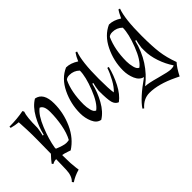

<svg xmlns="http://www.w3.org/2000/svg" viewBox="-85 -926 1550 1550"><g transform="rotate(-45 690.0 -151.0)"><path d="M409 -347Q409 -238 364 -138.5Q319 -39 235 15L212 7Q177 -5 160 -7V15Q160 93 167 143L171 170Q114 186 71 215L61 202Q97 169 99 98L102 -18Q78 -18 59 -6L50 -17Q67 -41 103 -79L105 -236Q105 -247 105 -293Q105 -339 99 -442Q61 -445 21 -456V-470Q110 -470 184 -485L191 -472Q174 -428 174 -303Q169 -262 160 -229L170 -228Q188 -305 229 -378Q270 -451 327 -485Q409 -470 409 -347ZM160 -79Q225 -52 252 -52Q279 -52 284 -56Q311 -105 324.5 -177.5Q338 -250 338 -321.5Q338 -393 301 -406Q253 -370 213 -271.5Q173 -173 160 -93Z M500 -143Q500 -251 547.5 -349Q595 -447 682 -485Q732 -485 786 -450Q802 -489 822 -517L836 -513Q804 -428 804 -234Q804 -117 812 -70Q842 -96 871 -148.5Q900 -201 915 -247L929 -244Q910 -167 873 -95Q836 -23 785 15Q755 4 745 -31.5Q735 -67 735 -167Q740 -208 749 -241L739 -242Q721 -164 680.5 -91.5Q640 -19 584 15Q542 8 521 -40Q500 -88 500 -143ZM571 -174Q571 -141 579.5 -107.5Q588 -74 608 -67Q657 -102 700 -211Q743 -320 743 -388Q708 -423 657 -423Q630 -423 616 -409Q571 -315 571 -174Z M990 -143Q990 -251 1038 -349Q1086 -447 1172 -485Q1222 -485 1276 -450Q1300 -501 1312 -517L1326 -513Q1294 -428 1294 -234Q1294 -116 1303.5 -42.5Q1313 31 1344 115Q1312 150 1279 215L1248 200Q1115 136 1013 136Q945 136 894 195L883 186Q929 115 1072 15Q1031 5 1010.5 -42Q990 -89 990 -143ZM1061 -175Q1061 -142 1070 -107Q1079 -72 1099 -65Q1148 -100 1190.5 -209.5Q1233 -319 1233 -388Q1198 -423 1147 -423Q1120 -423 1106 -409Q1061 -309 1061 -175ZM1308 117Q1271 63 1248 -4.5Q1225 -72 1225 -133V-167Q1230 -208 1239 -241L1229 -242Q1181 -46 1026 74Q1059 74 1150.5 99.5Q1242 125 1270 125Q1298 125 1308 117Z"/></g></svg>

Font: Almendra
Style: Italic
Weight: 400
Italic angle: -12°
Designer: Ana Sanfelippo
Foundry: Ana Sanfelippo
Version: Version 1.004